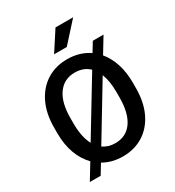

<svg xmlns="http://www.w3.org/2000/svg" viewBox="-227 -1071 1142 1250"><g transform="rotate(-30 344.0 -446.5)"><path d="M641.6 -375V-335.9Q641.6 -228.5 604.5 -151.1Q567.4 -73.7 501.2 -32Q435.1 9.8 347.2 9.8Q265.6 9.8 201.7 -27.3L157.2 45.9H75.7L146 -69.8Q101.1 -114.7 76.2 -182.1Q51.3 -249.5 51.3 -335.9V-375Q51.3 -482.4 88.9 -559.8Q126.5 -637.2 192.9 -679Q259.3 -720.7 346.2 -720.7Q440.4 -720.7 510.7 -672.4L552.2 -740.7H632.8L562.5 -625Q600.1 -580.1 620.8 -517.1Q641.6 -454.1 641.6 -375ZM174.3 -335.9Q174.3 -235.4 208 -172.9L454.6 -579.6Q412.1 -620.6 346.2 -620.6Q265.6 -620.6 220 -557.6Q174.3 -494.6 174.3 -376ZM518.6 -335.9V-376Q518.6 -458 496.1 -514.6L255.9 -117.2Q294.4 -89.8 347.2 -89.8Q429.2 -89.8 473.9 -153.3Q518.6 -216.8 518.6 -335.9ZM290 -790.5 385.3 -937.5H518.1L385.3 -790.5Z"/></g></svg>

Font: Vazirmatn UI Medium
Style: Regular
Weight: 500
Designer: Saber Rastikerdar
Foundry: Saber Rastikerdar
Version: Version 33.003